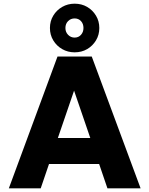

<svg xmlns="http://www.w3.org/2000/svg" viewBox="-20 -1022 811 1042"><path d="M743 0H563L518 -132H246L201 0H28L292 -715H478ZM294 -273H470L382 -530ZM385 -738Q348 -738 317.5 -755.5Q287 -773 269 -803Q251 -833 251 -870Q251 -907 269 -937Q287 -967 317.5 -984.5Q348 -1002 385 -1002Q423 -1002 453 -984.5Q483 -967 501 -937Q519 -907 519 -870Q519 -833 501 -803Q483 -773 453 -755.5Q423 -738 385 -738ZM385 -818Q406 -818 419.5 -833Q433 -848 433 -870Q433 -893 419.5 -907.5Q406 -922 385 -922Q364 -922 349.5 -907.5Q335 -893 335 -870Q335 -848 349.5 -833Q364 -818 385 -818Z"/></svg>

Font: Wix Madefor Text ExtraBold
Style: Regular
Weight: 800
Designer: Dalton Maag Ltd
Foundry: Dalton Maag Ltd
Version: Version 3.100